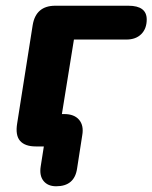

<svg xmlns="http://www.w3.org/2000/svg" viewBox="-20 -511 532 670"><path d="M176 139Q147 139 132 120.5Q117 102 122 70L133 0H105Q67 0 50 -19.5Q33 -39 40 -81L94 -423Q105 -491 173 -491H428Q492 -491 492 -443Q492 -411 473 -392Q454 -373 421 -373H238L196 -113H204Q239 -113 256 -93Q273 -73 267 -39L249 77Q240 139 176 139Z"/></svg>

Font: Nunito ExtraBold
Style: Italic
Weight: 800
Italic angle: -9°
Designer: Vernon Adams
Foundry: Vernon Adams
Version: Version 3.601; ttfautohint (v1.8.2.53-6de2)